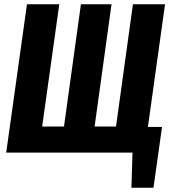

<svg xmlns="http://www.w3.org/2000/svg" viewBox="-20 -713 803 897"><path d="M751 -693 671 -120H737L697 164H594L599 0H9L106 -693H257L177 -122H279L358 -693H501L422 -122H522L601 -693Z"/></svg>

Font: Fira Sans Extra Condensed
Style: Bold Italic
Weight: 700
Width: 3
Italic angle: -8°
Designer: Carrois Corporate & Edenspiekermann AG
Foundry: Carrois Corporate GbR & Edenspiekermann AG
Version: Version 4.203